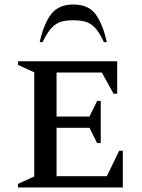

<svg xmlns="http://www.w3.org/2000/svg" viewBox="-20 -832 631 852"><path d="M60 0V-16L132 -49V-511L60 -544V-560H500V-416H484L432 -510H231V-315H377L411 -384H427V-197H411L377 -265H231V-50H454L509 -163H525V0ZM156 -645Q175 -729 208 -770.5Q241 -812 305 -812Q371 -812 403 -770.5Q435 -729 454 -645H441Q421 -689 401 -709.5Q381 -730 358 -736Q335 -742 305 -742Q275 -742 252.5 -736Q230 -730 210 -709.5Q190 -689 169 -645Z"/></svg>

Font: Spectral SC Medium
Style: Regular
Weight: 500
Designer: Jean-Baptiste Levee
Foundry: Production Type
Version: Version 2.001